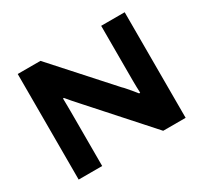

<svg xmlns="http://www.w3.org/2000/svg" viewBox="-141 -884 1146 1082"><g transform="rotate(-30 432.0 -343.5)"><path d="M84 0V-687H232L554 -329Q563 -321 575.5 -306Q588 -291 601 -276Q614 -261 622 -250L629 -251Q628 -269 627.5 -292Q627 -315 627 -332V-687H780V0H634L310 -362Q292 -381 272.5 -404Q253 -427 242 -440H236Q236 -426 236.5 -403.5Q237 -381 237 -355V0Z"/></g></svg>

Font: Archivo SemiExpanded
Style: Bold
Weight: 700
Width: 6
Designer: Hector Gatti
Foundry: Omnibus-Type
Version: Version 2.001